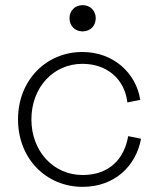

<svg xmlns="http://www.w3.org/2000/svg" viewBox="-20 -712 614 746"><path d="M250 -641C250 -612 271 -590 301 -590C331 -590 352 -612 352 -641C352 -670 331 -692 301 -692C271 -692 250 -670 250 -641ZM50 -248C50 -95 160 14 301 14C426 14 509 -68 528 -173L478 -183C463 -95 405 -32 301 -32C188 -32 102 -124 102 -248C102 -372 187 -464 300 -464C396 -464 464 -405 475 -314L525 -324C509 -427 422 -510 300 -510C160 -510 50 -401 50 -248Z"/></svg>

Font: Space Text Light
Style: Regular
Weight: 300
Designer: Florian Karsten (Space Text), Colophon Foundry (Space Mono)
Foundry: Florian Karsten
Version: Version 1.003;PS 001.003;hotconv 1.0.88;makeotf.lib2.5.64775